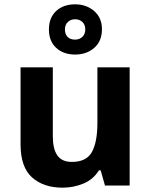

<svg xmlns="http://www.w3.org/2000/svg" viewBox="-20 -857 697 887"><path d="M579 -546V0H465L445 -70H437Q411 -28 365.5 -9Q320 10 269 10Q181 10 128 -37.5Q75 -85 75 -190V-546H224V-227Q224 -169 245 -139Q266 -109 312 -109Q380 -109 405 -155.5Q430 -202 430 -289V-546ZM327.1 -605Q273 -605 239.5 -636Q206 -667 206 -721Q206 -775 239.3 -806Q272.5 -837 326.9 -837Q379 -837 415 -806Q451 -775 451 -722.1Q451 -667 415.5 -636Q380 -605 327.1 -605ZM327 -674Q347 -674 360.5 -686.6Q374 -699.2 374 -721.1Q374 -743 360.6 -755.5Q347.2 -768 327.1 -768Q307 -768 293.5 -755.4Q280 -742.8 280 -720.9Q280 -699 292.2 -686.5Q304.3 -674 327 -674Z"/></svg>

Font: Noto Sans Javanese
Style: Regular
Weight: 400
Designer: Monotype Design Team
Foundry: Monotype Imaging Inc.
Version: Version 2.004